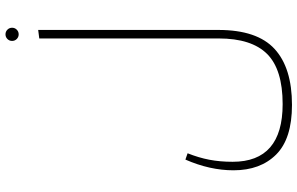

<svg xmlns="http://www.w3.org/2000/svg" viewBox="-212 -685 1083 699"><g transform="rotate(-90 329.5 -335.5)"><path d="M570 -738V-82Q570 59 501 122.5Q432 186 297 186Q174 186 116.5 128.5Q59 71 59 -27Q59 -113 98 -202L121 -194Q105 -154 97.5 -115Q90 -76 90 -30Q90 152 300 152Q426 152 482.5 95.5Q539 39 539 -81V-734ZM530 -833Q530 -843 537 -850Q544 -857 554 -857Q564 -857 571 -850Q578 -843 578 -833Q578 -823 571 -816Q564 -809 554 -809Q544 -809 537 -816Q530 -823 530 -833Z"/></g></svg>

Font: FiraGO UltraLight
Style: Regular
Weight: 200
Designer: bBox Type
Foundry: bBox Type GmbH
Version: Version 1.001